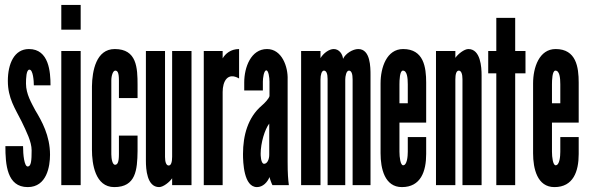

<svg xmlns="http://www.w3.org/2000/svg" viewBox="-20 -755 2407 783"><path d="M186 -407C186 -461 180 -555 98 -555C38 -555 12 -495 12 -425C12 -354 42 -312 68 -260C88 -218 109 -177 109 -142C109 -100 107 -76 93 -76C79 -76 74 -124 74 -159H2C2 -85 8 8 93 8C171 8 184 -77 184 -124C184 -202 150 -262 124 -305C109 -334 86 -371 86 -414C86 -435 87 -471 100 -471C115 -471 118 -424 118 -407Z M230 -634H309V-735H230ZM309 0V-547H230V0Z M434 -427C434 -447 441 -467 450 -467C459 -467 465 -460 465 -427V-355H541V-408C541 -479 538 -555 448 -555C372 -555 356 -466 355 -403V-144C355 -87 368 8 446 8C534 8 540 -62 541 -139V-202H465V-126C465 -93 459 -83 449 -83C439 -83 434 -106 434 -126Z M682 -116C682 -95 678 -80 668 -80C658 -80 653 -94 653 -115V-547H575V-99C575 -66 579 8 629 8C646 8 672 -13 682 -28V0H761V-547H682Z M955 -555C921 -555 899 -536 888 -517V-547H811V0H888V-380C888 -423 908 -462 955 -435Z M1079 -363C1076 -352 1060 -335 1047 -324C991 -276 971 -203 971 -127C971 -93 974 8 1028 8C1052 8 1071 -12 1079 -33C1080 -27 1088 -5 1091 0H1158C1155 -24 1153 -46 1153 -95V-431C1155 -482 1130 -555 1069 -555C1003 -555 976 -480 976 -419V-386H1052V-422C1052 -436 1056 -468 1066 -468C1075 -468 1079 -439 1079 -422ZM1078 -124C1078 -105 1070 -87 1057 -87C1043 -87 1043 -125 1043 -128C1043 -172 1060 -228 1078 -251Z M1388 -431C1388 -443 1392 -467 1403 -467C1414 -467 1418 -452 1418 -431V0H1491V-448C1491 -481 1491 -555 1441 -555C1419 -555 1389 -537 1379 -515C1377 -535 1363 -555 1341 -555C1322 -555 1299 -538 1287 -518V-547H1208V0H1287V-431C1287 -450 1292 -467 1301 -467C1311 -467 1316 -454 1316 -433V0H1388Z M1643 -196V-136C1643 -117 1640 -81 1624 -81C1613 -81 1609 -114 1609 -136V-255H1718V-418C1718 -481 1708 -555 1624 -555C1557 -555 1532 -480 1532 -415V-130C1532 -67 1549 8 1619 8C1696 8 1718 -56 1718 -127V-196ZM1609 -411C1609 -427 1610 -467 1623 -467C1640 -467 1643 -438 1643 -411V-334H1609Z M1837 -431C1837 -452 1841 -467 1851 -467C1861 -467 1866 -453 1866 -432V0H1944V-448C1944 -481 1940 -555 1890 -555C1873 -555 1847 -534 1837 -519V-547H1758V0H1837Z M2004 -682V-547H1971V-456H2004V0H2081V-456H2123V-547H2081V-682Z M2265 -196V-136C2265 -117 2262 -81 2246 -81C2235 -81 2231 -114 2231 -136V-255H2340V-418C2340 -481 2330 -555 2246 -555C2179 -555 2154 -480 2154 -415V-130C2154 -67 2171 8 2241 8C2318 8 2340 -56 2340 -127V-196ZM2231 -411C2231 -427 2232 -467 2245 -467C2262 -467 2265 -438 2265 -411V-334H2231Z"/></svg>

Font: League Gothic Condensed
Style: Regular
Weight: 400
Width: 3
Designer: Tyler Finck
Foundry: The League of Moveable Type
Version: Version 1.001;PS 001.001;hotconv 1.0.56;makeotf.lib2.0.21325